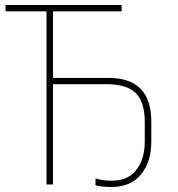

<svg xmlns="http://www.w3.org/2000/svg" viewBox="-20 -734 709 764"><path d="M424 10Q500 10 541 -40Q582 -90 582 -169V-250Q582 -424 412 -424H191V-689H464V-714H2V-689H165V0H191V-399H403Q485 -399 520.5 -363.5Q556 -328 556 -249V-170Q556 -102 523 -58.5Q490 -15 425 -15Q387 -15 360 -24V3Q380 10 424 10Z"/></svg>

Font: Noto Sans UI Thin
Style: Regular
Weight: 250
Designer: Monotype Design Team
Foundry: Monotype Imaging Inc.
Version: Version 1.901